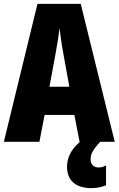

<svg xmlns="http://www.w3.org/2000/svg" viewBox="-20 -734 614 994"><path d="M392 0H394C343 43 327 89 327 129C327 198 369 240 454 240C487 240 513 232 529 225V122C519 128 508 133 490 133C464 133 449 115 449 93C449 65 458 44 499 0H574L398 -714H174L0 0H184L211 -139H365ZM310 -445 339 -285H236L266 -447C276 -500 284 -551 288 -589C293 -549 300 -498 310 -445Z"/></svg>

Font: Noto Sans Lao Looped ExtraCondensed Black
Style: Regular
Weight: 900
Width: 2
Designer: Mark Frömberg, Ben Mitchell
Foundry: The Fontpad Ltd
Version: Version 1.002